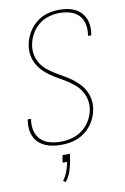

<svg xmlns="http://www.w3.org/2000/svg" viewBox="-103 -802 706 1081"><g transform="rotate(-10 250.0 -262.0)"><path d="M195 8Q171 8 148 4.5Q125 1 104.5 -8Q84 -17 67.5 -32Q51 -47 42 -67.5Q33 -88 30.5 -111Q28 -134 32 -158Q32 -160 32.5 -162Q33 -164 33 -166H53Q52 -164 52 -162Q52 -160 51 -159Q46 -127 53.5 -97Q61 -67 82 -46.5Q103 -26 133 -18Q163 -10 195 -10Q227 -10 259.5 -18.5Q292 -27 319.5 -48Q347 -69 364.5 -99Q382 -129 387 -161Q392 -190 386 -217Q380 -244 366 -266.5Q352 -289 332 -306Q312 -323 289.5 -337.5Q267 -352 243.5 -365Q220 -378 198.5 -393Q177 -408 158.5 -427Q140 -446 127.5 -469.5Q115 -493 110.5 -520.5Q106 -548 111 -577Q115 -600 124 -622Q133 -644 147.5 -664Q162 -684 181.5 -700Q201 -716 223 -725.5Q245 -735 268 -739Q291 -743 314 -743Q337 -743 359.5 -739.5Q382 -736 402 -726.5Q422 -717 437 -701.5Q452 -686 460.5 -666Q469 -646 471 -623.5Q473 -601 469 -578Q469 -576 468.5 -574Q468 -572 468 -570H449Q449 -571 449.5 -573Q450 -575 450 -577Q455 -608 448.5 -637.5Q442 -667 422.5 -687.5Q403 -708 374 -716.5Q345 -725 314 -725Q283 -725 251.5 -716Q220 -707 194 -686Q168 -665 151.5 -635Q135 -605 130 -574Q125 -546 130.5 -518.5Q136 -491 150 -468.5Q164 -446 184.5 -429Q205 -412 227.5 -398Q250 -384 273.5 -371Q297 -358 318.5 -342.5Q340 -327 358.5 -308Q377 -289 389.5 -265.5Q402 -242 406.5 -214.5Q411 -187 406 -158Q402 -135 392.5 -112Q383 -89 367.5 -69Q352 -49 332 -33.5Q312 -18 289 -8.5Q266 1 242 4.5Q218 8 195 8ZM183 219 169 210Q186 187 195.5 161Q205 135 210 108H184L191 66H234L227 108Q222 137 212 165.5Q202 194 183 219Z"/></g></svg>

Font: Iosevka SS04 Thin Oblique
Style: Regular
Weight: 100
Italic angle: -9°
Monospace: yes
Designer: Belleve Invis
Foundry: Belleve Invis
Version: Version 19.0.0; ttfautohint (v1.8.4)